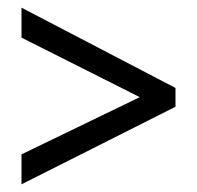

<svg xmlns="http://www.w3.org/2000/svg" viewBox="-20 -607 513 500"><path d="M36 -205 344 -354 36 -509V-587L437 -378V-329L36 -127Z"/></svg>

Font: Noto Sans Ethiopic Cond
Style: Regular
Weight: 400
Width: 3
Designer: Monotype Design Team
Foundry: Monotype Imaging Inc.
Version: Version 2.102; ttfautohint (v1.8.4.7-5d5b)